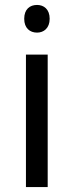

<svg xmlns="http://www.w3.org/2000/svg" viewBox="-20 -757 298 777"><path d="M130 -737C101 -737 78 -720 78 -681C78 -643 101 -625 130 -625C157 -625 181 -643 181 -681C181 -720 157 -737 130 -737ZM173 -536H85V0H173Z"/></svg>

Font: Noto Sans Cuneiform
Style: Regular
Weight: 400
Designer: Monotype Design Team
Foundry: Monotype Imaging Inc.
Version: Version 2.001